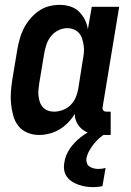

<svg xmlns="http://www.w3.org/2000/svg" viewBox="-20 -548 540 791"><path d="M141 8Q115 8 92.5 -1.5Q70 -11 55.5 -29.5Q41 -48 34.5 -72Q28 -96 25.5 -120.5Q23 -145 25 -171Q27 -197 31 -222L51 -342Q55 -365 61 -387Q67 -409 77.5 -430Q88 -451 103.5 -469.5Q119 -488 138.5 -502Q158 -516 180.5 -522Q203 -528 225 -528Q248 -528 269 -521.5Q290 -515 305 -500.5Q320 -486 329.5 -467Q339 -448 342 -427L358 -520H471L403 -108Q402 -104 402.5 -100Q403 -96 405.5 -93Q408 -90 411.5 -89Q415 -88 419 -88H436V8H403Q382 8 361.5 4Q341 0 324.5 -11Q308 -22 298 -40Q288 -58 288 -79Q277 -60 260.5 -43Q244 -26 224.5 -14.5Q205 -3 183.5 2.5Q162 8 141 8ZM202 -88Q220 -88 238 -94.5Q256 -101 270 -114.5Q284 -128 291.5 -145.5Q299 -163 302 -180L321 -300Q324 -315 325.5 -330Q327 -345 325 -359Q323 -373 319 -386.5Q315 -400 306.5 -410.5Q298 -421 284.5 -426.5Q271 -432 257 -432Q238 -432 220 -423Q202 -414 189.5 -398Q177 -382 171 -363.5Q165 -345 162 -327L142 -207Q140 -193 138.5 -179.5Q137 -166 138.5 -153Q140 -140 144 -128Q148 -116 156.5 -106.5Q165 -97 177 -92.5Q189 -88 202 -88ZM364 223Q348 223 333 220.5Q318 218 303.5 213Q289 208 276.5 200Q264 192 255.5 180Q247 168 244.5 153Q242 138 245 122Q249 92 267.5 65Q286 38 311.5 18Q337 -2 366 -14.5Q395 -27 425 -33L420 0Q404 8 391 19.5Q378 31 367 44.5Q356 58 347.5 73.5Q339 89 336 105Q335 115 338 124Q341 133 348.5 138Q356 143 365.5 145.5Q375 148 385 148Q392 148 400 147Q408 146 415 144L402 219Q392 221 382.5 222Q373 223 364 223Z"/></svg>

Font: Iosevka Curly
Style: Bold Italic
Weight: 700
Italic angle: -9°
Monospace: yes
Designer: Belleve Invis
Foundry: Belleve Invis
Version: Version 22.1.2; ttfautohint (v1.8.4)